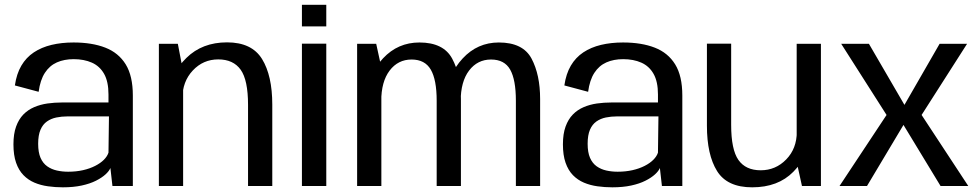

<svg xmlns="http://www.w3.org/2000/svg" viewBox="-20 -775 4078 800"><path d="M242 5.5Q286 5.5 320.5 -2Q355 -9.5 379.8 -22Q404.5 -34.5 419.8 -48.5Q435 -62.5 440 -75L448.5 0H533.5V-377Q533.5 -458.5 503.8 -506.8Q474 -555 418.8 -576.5Q363.5 -598 286.5 -598Q236.5 -598 194.8 -588Q153 -578 121 -556.8Q89 -535.5 69 -501.5Q49 -467.5 42 -419L141 -392.5Q147.5 -441.5 167 -471.5Q186.5 -501.5 217 -515Q247.5 -528.5 287 -528.5Q330 -528.5 362.8 -514Q395.5 -499.5 413.8 -467.2Q432 -435 432 -381.5V-348H238.5Q207 -348 177.5 -343.8Q148 -339.5 122.2 -328.5Q96.5 -317.5 77.2 -297.8Q58 -278 47 -247.5Q36 -217 36 -173.5Q36 -128.5 47 -97Q58 -65.5 77.8 -45.2Q97.5 -25 123.5 -14Q149.5 -3 179.8 1.2Q210 5.5 242 5.5ZM264 -59.5Q239.5 -59.5 217 -64.5Q194.5 -69.5 176.8 -82Q159 -94.5 149 -117.2Q139 -140 139 -176Q139 -212 148.8 -234.5Q158.5 -257 175.8 -269Q193 -281 215 -285.5Q237 -290 261.5 -290H434L432 -139Q427 -123.5 412.8 -109.2Q398.5 -95 376.5 -83.8Q354.5 -72.5 326 -66Q297.5 -59.5 264 -59.5Z M642 0H743V-477.5L721 -592.5H642ZM1013.5 0H1114.5V-339Q1114.5 -460 1071.8 -529.2Q1029 -598.5 926 -598.5Q822.5 -598.5 756.8 -533.8Q691 -469 691 -396.5L740 -365Q740 -435 783.2 -481.2Q826.5 -527.5 889.5 -527.5Q952 -527.5 982.8 -484.5Q1013.5 -441.5 1013.5 -338Z M1238 0H1339.5V-593H1238ZM1238 -755V-665H1339.5V-755Z M1468 0H1569V-494L1547.5 -592.5H1468ZM1799.5 0H1900.5V-362.5Q1900.5 -463 1864.2 -530.5Q1828 -598 1727.5 -598Q1638 -598 1576.2 -532.2Q1514.5 -466.5 1514.5 -379.5L1568.5 -353Q1568.5 -435 1603.5 -481Q1638.5 -527 1695 -527Q1750.5 -527 1775 -484.8Q1799.5 -442.5 1799.5 -355.5ZM2129.5 0H2230.5V-362.5Q2230.5 -463.5 2194.8 -530.8Q2159 -598 2058.5 -598Q1969.5 -598 1907.8 -531.5Q1846 -465 1846 -379.5L1899.5 -353Q1899.5 -435 1934.5 -481Q1969.5 -527 2026 -527Q2082 -527 2105.8 -484.8Q2129.5 -442.5 2129.5 -355.5Z M2531.5 5.5Q2575.5 5.5 2610 -2Q2644.5 -9.5 2669.2 -22Q2694 -34.5 2709.2 -48.5Q2724.5 -62.5 2729.5 -75L2738 0H2823V-377Q2823 -458.5 2793.2 -506.8Q2763.5 -555 2708.2 -576.5Q2653 -598 2576 -598Q2526 -598 2484.2 -588Q2442.5 -578 2410.5 -556.8Q2378.5 -535.5 2358.5 -501.5Q2338.5 -467.5 2331.5 -419L2430.5 -392.5Q2437 -441.5 2456.5 -471.5Q2476 -501.5 2506.5 -515Q2537 -528.5 2576.5 -528.5Q2619.5 -528.5 2652.2 -514Q2685 -499.5 2703.2 -467.2Q2721.5 -435 2721.5 -381.5V-348H2528Q2496.5 -348 2467 -343.8Q2437.5 -339.5 2411.8 -328.5Q2386 -317.5 2366.8 -297.8Q2347.5 -278 2336.5 -247.5Q2325.5 -217 2325.5 -173.5Q2325.5 -128.5 2336.5 -97Q2347.5 -65.5 2367.2 -45.2Q2387 -25 2413 -14Q2439 -3 2469.2 1.2Q2499.5 5.5 2531.5 5.5ZM2553.5 -59.5Q2529 -59.5 2506.5 -64.5Q2484 -69.5 2466.2 -82Q2448.5 -94.5 2438.5 -117.2Q2428.5 -140 2428.5 -176Q2428.5 -212 2438.2 -234.5Q2448 -257 2465.2 -269Q2482.5 -281 2504.5 -285.5Q2526.5 -290 2551 -290H2723.5L2721.5 -139Q2716.5 -123.5 2702.2 -109.2Q2688 -95 2666 -83.8Q2644 -72.5 2615.5 -66Q2587 -59.5 2553.5 -59.5Z M3321.5 0H3400.5V-592.5H3299.5V-100ZM3026.5 -593H2925.5V-251Q2925.5 -130 2967.8 -62.2Q3010 5.5 3114 5.5Q3222 5.5 3285.5 -59.2Q3349 -124 3349 -196.5L3300 -226Q3300 -156 3256 -110.8Q3212 -65.5 3149.5 -65.5Q3087 -65.5 3056.8 -108.5Q3026.5 -151.5 3026.5 -255Z M3478 0H3592.5L3744.5 -254.5L3899 0H4014.5L3820 -296L4009.5 -592.5H3895L3748.5 -338L3600.5 -592.5H3485L3674 -296Z"/></svg>

Font: Anybody UltraCondensed Thin
Style: Regular
Weight: 400
Version: Version 1.111